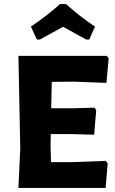

<svg xmlns="http://www.w3.org/2000/svg" viewBox="-20 -918 562 938"><path d="M160 -725 131 -788Q211 -842 273 -898H303Q368 -839 444 -788L416 -725H401Q389 -732 349 -753.5Q309 -775 288 -787Q267 -775 227 -753.5Q187 -732 175 -725ZM497 -132 506 -120 496 0H70L79 -191L70 -645H502L511 -633L500 -513L343 -519L233 -518L230 -389H336L441 -392L450 -380L440 -260L325 -263H228L227 -207L229 -126H335Z"/></svg>

Font: Alegreya Sans SC ExtraBold
Style: Regular
Weight: 800
Designer: Juan Pablo del Peral
Foundry: Huerta Tipografica
Version: Version 2.007